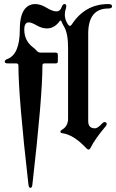

<svg xmlns="http://www.w3.org/2000/svg" viewBox="-20 -727 572 946"><path d="M3.4 0ZM15.6 -436Q77.6 -458.5 77.6 -581.1Q77.6 -662.1 109.9 -690.9Q127.4 -707 153.6 -707Q179.7 -707 209.2 -689Q238.8 -670.9 257.8 -670.9Q276.9 -670.9 284.2 -692.9Q289.1 -707 297.4 -707Q306.6 -707 306.6 -696.8Q306.6 -691.4 304.7 -685.5Q299.3 -669.9 299.3 -655.3Q299.3 -630.9 314 -607.9Q319.3 -599.6 324.5 -599.6Q329.6 -599.6 334 -606.9Q399.4 -707 513.7 -707Q532.2 -707 532.2 -696Q532.2 -685.1 513.7 -685.1Q414.6 -685.1 414.6 -561V-129.9Q414.6 -94.7 448.2 -94.7Q460.9 -94.7 483.4 -118.7Q489.7 -125.5 494.6 -125.5Q505.9 -125.5 505.9 -115.2Q505.9 -110.8 500 -104Q449.2 -44.4 425.3 2.9Q421.9 9.8 416.5 9.8Q411.1 9.8 404.8 2.9Q342.3 -64 286.1 -70.8Q277.8 -71.8 277.8 -77.6Q277.8 -83.5 283.2 -86.4Q315.4 -104 315.4 -142.6V-492.2Q315.4 -562.5 295.9 -595.2Q288.1 -608.4 283.2 -621.1Q281.2 -626 278.8 -626Q276.4 -626 273.9 -622.6Q247.6 -586.9 211.4 -586.9Q186.5 -586.9 160.9 -601.8Q135.3 -616.7 122.1 -616.7Q99.6 -616.7 99.6 -581.1Q99.6 -525.4 144.5 -492.2Q153.8 -485.4 161.1 -476.6Q168.5 -467.8 180.2 -467.8H254.4Q265.1 -467.8 265.1 -457V-425.3Q265.1 -414.6 254.4 -414.6H199.2Q189 -414.6 189 -403.8Q189 -248.5 139.6 182.1Q137.7 198.7 129.9 198.7Q122.1 198.7 120.1 182.1Q70.8 -248.5 70.8 -403.8Q70.8 -414.6 60.5 -414.6H19Q3.4 -414.6 3.4 -423.1Q3.4 -431.6 15.6 -436Z"/></svg>

Font: UnifrakturMaguntia
Style: Book
Weight: 400
Designer: j. 'mach' wust, Gerrit Ansmann, Georg Duffner, based on a font by Peter Wiegel, original typeface by Carl Albert Fahrenw
Version: Version 2017-03-19